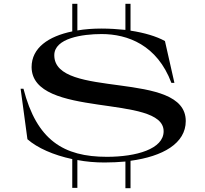

<svg xmlns="http://www.w3.org/2000/svg" viewBox="-20 -780 1085 1015"><path d="M104 -311H89L125 -44C177 2 263 40 362 61V213H389V66C435 75 484 79 533 79C571 79 608 77 643 74V215H670V70C841 47 962 -22 962 -140C962 -413 267 -253 267 -488C267 -578 415 -600 517 -600C655 -600 811 -542 886 -342H902L852 -563C807 -588 743 -607 670 -618V-760H643V-622C603 -626 560 -629 517 -629C472 -629 429 -626 389 -619V-760H362V-614C236 -588 147 -527 147 -425C150 -151 845 -285 845 -86C845 8 700 49 545 49C316 49 174 -39 104 -311Z"/></svg>

Font: Sprat Extended Medium
Style: Regular
Weight: 500
Width: 9
Designer: Ethan Nakache
Foundry: Collletttivo
Version: Version 2.000;Glyphs 3.2 (3217)